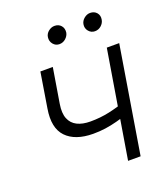

<svg xmlns="http://www.w3.org/2000/svg" viewBox="-134 -826 807 922"><g transform="rotate(-20 269.5 -365.0)"><path d="M515.1 -545.9 425.8 0H361.8L451.7 -545.9ZM447.3 -275.9 437.5 -215.3Q402.8 -203.6 372.3 -195.6Q341.8 -187.5 312 -183.3Q282.2 -179.2 249.5 -179.2Q157.7 -179.7 112.8 -226.6Q67.9 -273.4 84 -369.1L112.8 -547.4H176.3L147 -369.1Q139.6 -323.7 151.1 -295.2Q162.6 -266.6 189.9 -252.9Q217.3 -239.3 257.3 -239.3Q308.1 -239.3 353.8 -249.3Q399.4 -259.3 447.3 -275.9ZM244.1 -639.2Q225.1 -639.2 212.6 -654.3Q200.2 -669.4 203.1 -689.9Q205.6 -707 220 -718.5Q234.4 -730 251 -730Q272 -730 284.2 -715.8Q296.4 -701.7 293.5 -680.2Q290.5 -664.1 276.6 -651.6Q262.7 -639.2 244.1 -639.2ZM425.8 -639.2Q406.7 -639.2 394 -654.3Q381.3 -669.4 384.8 -689.9Q387.7 -706.5 402.1 -718.3Q416.5 -730 432.6 -730Q454.1 -730 466.3 -715.6Q478.5 -701.2 474.6 -680.2Q471.7 -663.6 458 -651.4Q444.3 -639.2 425.8 -639.2Z"/></g></svg>

Font: Inter Tight Light
Style: Italic
Weight: 300
Italic angle: -9.39999°
Designer: Rasmus Andersson
Foundry: rsms
Version: Version 3.004